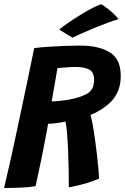

<svg xmlns="http://www.w3.org/2000/svg" viewBox="-20 -880 594 912"><path d="M-0.5 13Q14.5 -49.5 32 -128.8Q49.5 -208 68.2 -296.2Q87 -384.5 106 -475.2Q125 -566 142.5 -651.5Q170 -655 208.2 -657.8Q246.5 -660.5 287 -662Q327.5 -663.5 362 -663.5Q447.5 -663.5 500.5 -632Q553.5 -600.5 553.5 -520Q553.5 -449.5 514.5 -405.2Q475.5 -361 410 -334Q415.5 -316 421 -284.8Q426.5 -253.5 431.5 -216.5Q436.5 -179.5 440.8 -142.8Q445 -106 447.5 -76.5Q450 -47 451 -32Q426.5 -20.5 395.2 -11.2Q364 -2 338.8 3.5Q313.5 9 307 9.5Q307 -26 306.2 -71.8Q305.5 -117.5 303.5 -163.5Q301.5 -209.5 298.5 -246.8Q295.5 -284 291 -302.5Q268 -297.5 244.5 -294.8Q221 -292 208.5 -292Q207 -281.5 202 -255Q197 -228.5 190.2 -193.5Q183.5 -158.5 175.8 -121.2Q168 -84 161 -51Q154 -18 149 4Q121.5 9.5 78.5 11.2Q35.5 13 -0.5 13ZM225.5 -398.5Q257.5 -398.5 306 -406.5Q358.5 -415.5 392.8 -434.5Q427 -453.5 427 -500Q427 -536.5 404.2 -549.2Q381.5 -562 338 -562Q327.5 -562 309.5 -561Q291.5 -560 275.2 -558.5Q259 -557 252.5 -556Q251 -545.5 247.2 -523.2Q243.5 -501 239 -475.5Q234.5 -450 230.8 -428.8Q227 -407.5 225.5 -398.5ZM461.5 -859.5Q490.5 -842 514.2 -819.8Q538 -797.5 543 -789Q523 -783.5 491.8 -772Q460.5 -760.5 427.2 -746.8Q394 -733 366 -720.5Q338 -708 324.5 -701L261 -739.5Q278 -753.5 306.2 -773Q334.5 -792.5 365.5 -811.5Q396.5 -830.5 422.8 -843.8Q449 -857 461.5 -859.5Z"/></svg>

Font: Grandstander SemiBold
Style: Italic
Weight: 600
Italic angle: -15°
Designer: Tyler Finck
Foundry: Etcetera Type Co
Version: Version 1.200; ttfautohint (v1.8.3)